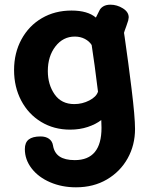

<svg xmlns="http://www.w3.org/2000/svg" viewBox="-20 -549 636 819"><path d="M556 1Q556 70 524.5 126.5Q493 183 436 216.5Q379 250 304 250Q244 250 194 228.5Q144 207 115 169.5Q86 132 86 87Q86 59 102.5 46Q119 33 153 33Q175 33 189 43Q203 53 206 71Q211 103 234 118.5Q257 134 299 134Q413 134 413 -4Q413 -24 412 -37Q389 -19 354.5 -7.5Q320 4 279 4Q210 4 155.5 -29Q101 -62 70.5 -120Q40 -178 40 -250Q40 -323 71.5 -381Q103 -439 158.5 -471.5Q214 -504 285 -504Q354 -504 389 -474L404 -504Q409 -515 421 -522Q433 -529 451 -529Q479 -529 504 -513.5Q529 -498 529 -475Q529 -472 527 -462Q527 -462 519 -438Q510 -414 509 -409L512 -389Q528 -278 541 -172Q556 -50 556 1ZM398 -158Q383 -280 371 -357Q361 -373 342 -383Q323 -393 299 -393Q249 -393 216.5 -351Q184 -309 184 -246Q184 -188 213 -146.5Q242 -105 297 -105Q331 -105 361 -120.5Q391 -136 398 -158Z"/></svg>

Font: Mali
Style: Bold
Weight: 700
Designer: Kitiyaporn Chalermlarp | Katatrad Aksorn Co.,Ltd.
Foundry: Cadson Demak Co.,Ltd.
Version: Version 1.000; ttfautohint (v1.6)